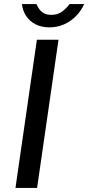

<svg xmlns="http://www.w3.org/2000/svg" viewBox="-20 -917 431 937"><path d="M55.5 0 160 -723H265.5L161 0ZM221 -783.5Q182.5 -783.5 153.8 -798.2Q125 -813 108 -838.5Q91 -864 87 -897H158Q162.5 -886 170.8 -873.8Q179 -861.5 193.2 -853Q207.5 -844.5 230 -844.5Q262.5 -844.5 284 -861.2Q305.5 -878 319.5 -897H391Q377 -866 352.5 -840.2Q328 -814.5 294.5 -799Q261 -783.5 221 -783.5Z"/></svg>

Font: Public Sans Thin Medium
Style: Italic
Weight: 500
Italic angle: -8°
Version: Version 2.001